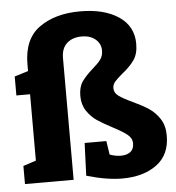

<svg xmlns="http://www.w3.org/2000/svg" viewBox="-55 -843 831 908"><g transform="rotate(-5 360.0 -388.5)"><path d="M568 -343Q613 -322 643 -302.5Q673 -283 694.5 -250.5Q716 -218 716 -170Q716 -79 653 -32.5Q590 14 489 14Q416 14 320 -14L326 -169H429L439 -104Q467 -94 492 -94Q520 -94 537 -107Q554 -120 554 -147Q554 -172 532 -189.5Q510 -207 464 -231Q420 -254 392.5 -272.5Q365 -291 345 -321Q325 -351 325 -392Q325 -434 342.5 -459.5Q360 -485 393 -514Q420 -537 433 -554.5Q446 -572 446 -597Q446 -630 421 -651Q396 -672 356 -672Q312 -672 285.5 -648Q259 -624 259 -578V0H28V-86L89 -106V-421H24V-511L89 -531V-563Q89 -683 164.5 -737Q240 -791 359 -791Q472 -791 541 -745Q610 -699 610 -615Q610 -567 589 -537.5Q568 -508 531 -479Q506 -458 495 -445Q484 -432 484 -415Q484 -393 504.5 -378Q525 -363 568 -343Z"/></g></svg>

Font: Bitter Pro ExtraBold
Style: Regular
Weight: 800
Designer: Sol Matas, and Bitter project Authors
Foundry: Sol Matas
Version: Version 1.010